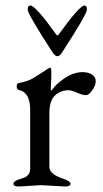

<svg xmlns="http://www.w3.org/2000/svg" viewBox="-20 -677 374 700"><path d="M186 -550Q189 -546 193 -550Q270 -657 288 -657Q297 -657 297 -642Q297 -626 209 -490Q199 -472 189 -472Q180 -472 169 -490Q81 -626 81 -642Q81 -657 91 -657Q109 -657 186 -550ZM130 -2 49 3Q29 3 29 -7Q29 -16 47 -22Q65 -28 71 -30.5Q77 -33 84 -41Q90 -49 90 -62V-277Q90 -340 49 -349Q41 -351 41 -362Q41 -373 48 -374Q85 -381 104 -394Q121 -405 132.5 -412Q144 -419 149 -423Q160 -429 160 -430H163Q166 -430 167 -423Q167 -410 167 -397Q167 -384 166 -371Q166 -365 165.5 -360Q165 -355 165 -352Q165 -349 165.5 -347.5Q166 -346 166 -346Q166 -346 171 -351Q185 -369 189 -371Q236 -414 281 -414Q302 -414 315.5 -405Q329 -396 329 -381Q329 -366 316.5 -348Q304 -330 293 -330Q282 -330 261 -339Q240 -348 230 -348Q201 -348 180.5 -329Q160 -310 160 -264V-67Q161 -41 214 -24Q237 -16 237 -7Q237 3 217 3Z"/></svg>

Font: Benne
Style: Regular
Weight: 400
Designer: John-Daniel Harrington
Version: Version 1.001